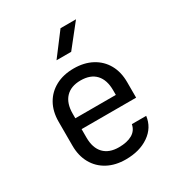

<svg xmlns="http://www.w3.org/2000/svg" viewBox="-186 -909 972 1043"><g transform="rotate(-30 300.0 -387.5)"><path d="M300 10Q235 10 186.5 -16Q138 -42 111.5 -89.5Q85 -137 85 -200V-350Q85 -414 111.5 -461Q138 -508 186.5 -534Q235 -560 300 -560Q365 -560 413.5 -534Q462 -508 488.5 -461Q515 -414 515 -350V-253H173V-200Q173 -135 206 -100.5Q239 -66 300 -66Q352 -66 384 -84.5Q416 -103 423 -140H513Q504 -71 445.5 -30.5Q387 10 300 10ZM173 -321H427V-350Q427 -415 394.5 -450Q362 -485 300 -485Q239 -485 206 -450Q173 -415 173 -350ZM242 -645 348 -785H445L334 -645Z"/></g></svg>

Font: NKDuy Mono
Style: Regular
Weight: 400
Monospace: yes
Designer: NKDuy
Foundry: NKDuy
Version: Version 2.251; ttfautohint (v1.8.4.7-5d5b)